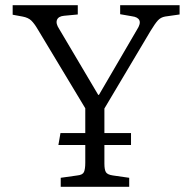

<svg xmlns="http://www.w3.org/2000/svg" viewBox="-20 -723 738 743"><path d="M215 0V-35L279 -44Q300 -46 305 -57.5Q310 -69 310 -94V-162H206L214 -208H310V-304L127 -608Q113 -632 101 -643.5Q89 -655 67 -659L29 -666V-703H281V-667L228 -662Q206 -660 200.5 -646Q195 -632 209 -611L360 -356H363L510 -608Q525 -631 519.5 -644Q514 -657 491 -660L445 -668V-703H675V-667L619 -659Q602 -656 591 -644Q580 -632 563 -604L384 -303V-208H487V-162H384V-90Q384 -66 390 -56.5Q396 -47 417 -44L480 -35V0Z"/></svg>

Font: Literata 18pt Light
Style: Regular
Weight: 300
Designer: Latin by Veronika Burian and Jose Scaglione. Greek by Irene Vlachou. Cyrillic by Vera Evstafieva.
Foundry: TypeTogether
Version: Version 3.103;gftools[0.9.29]